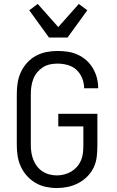

<svg xmlns="http://www.w3.org/2000/svg" viewBox="-20 -940 590 972"><path d="M268 12Q240 12 212 6Q184 0 160 -14Q136 -28 117 -49Q98 -70 86 -95.5Q74 -121 69.5 -149Q65 -177 65 -205V-465Q65 -493 69.5 -521.5Q74 -550 86 -575.5Q98 -601 117.5 -622.5Q137 -644 162 -657.5Q187 -671 215 -676.5Q243 -682 271 -682Q298 -682 324 -678Q350 -674 374 -663Q398 -652 417.5 -634.5Q437 -617 450.5 -594Q464 -571 470.5 -545.5Q477 -520 477 -494V-493H406Q406 -519 396 -544Q386 -569 367 -586.5Q348 -604 322.5 -611Q297 -618 271 -618Q252 -618 233 -614Q214 -610 197.5 -599.5Q181 -589 168.5 -574Q156 -559 149 -541Q142 -523 139 -503.5Q136 -484 136 -465V-205Q136 -186 139 -167Q142 -148 149 -130.5Q156 -113 167.5 -98Q179 -83 195 -72.5Q211 -62 230 -57Q249 -52 268 -52Q287 -52 306 -57Q325 -62 341.5 -72Q358 -82 370.5 -96.5Q383 -111 390.5 -129Q398 -147 400 -166.5Q402 -186 402 -205V-300H275V-364H473V-205Q473 -177 470 -148.5Q467 -120 455 -94Q443 -68 423 -47.5Q403 -27 377.5 -13.5Q352 0 324 6Q296 12 268 12ZM228 -750 128 -888 171 -920 275 -803 379 -920 422 -888 322 -750Z"/></svg>

Font: Lode
Style: Regular
Weight: 400
Monospace: yes
Designer: Belleve Invis
Foundry: Belleve Invis
Version: Version 29.2.0; ttfautohint (v1.8.3)